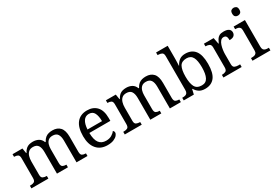

<svg xmlns="http://www.w3.org/2000/svg" viewBox="37 -1693 3757 2636"><g transform="rotate(-30 1915.0 -375.0)"><path d="M28 0V-42H41Q75 -42 96.5 -54.5Q118 -67 118 -114V-426Q118 -470 96 -482Q74 -494 41 -494H38V-536H195L208 -455H213Q233 -493 256 -512.5Q279 -532 306 -539Q333 -546 364 -546Q412 -546 451 -525.5Q490 -505 509 -455H517Q537 -493 561.5 -512.5Q586 -532 614.5 -539Q643 -546 674 -546Q751 -546 794 -499.5Q837 -453 837 -350V-114Q837 -67 858.5 -54.5Q880 -42 914 -42H917V0H743V-345Q743 -410 719.5 -446Q696 -482 638 -482Q597 -482 572.5 -461.5Q548 -441 537.5 -407Q527 -373 527 -333V-114Q527 -67 548.5 -54.5Q570 -42 604 -42H607V0H433V-345Q433 -410 409.5 -446Q386 -482 328 -482Q285 -482 259.5 -459.5Q234 -437 223 -400Q212 -363 212 -320V-109Q212 -65 236.5 -53.5Q261 -42 294 -42H297V0Z M1232 10Q1123 10 1061.5 -62Q1000 -134 1000 -264Q1000 -404 1058 -475Q1116 -546 1222 -546Q1319 -546 1374.5 -486Q1430 -426 1430 -307V-261H1097Q1099 -152 1136.5 -102.5Q1174 -53 1246 -53Q1298 -53 1334.5 -74.5Q1371 -96 1389 -123Q1396 -120 1402 -111Q1408 -102 1408 -89Q1408 -69 1389 -46Q1370 -23 1331 -6.5Q1292 10 1232 10ZM1329 -315Q1329 -395 1304.5 -443.5Q1280 -492 1220 -492Q1165 -492 1134.5 -446.5Q1104 -401 1099 -315Z M1508 0V-42H1521Q1555 -42 1576.5 -54.5Q1598 -67 1598 -114V-426Q1598 -470 1576 -482Q1554 -494 1521 -494H1518V-536H1675L1688 -455H1693Q1713 -493 1736 -512.5Q1759 -532 1786 -539Q1813 -546 1844 -546Q1892 -546 1931 -525.5Q1970 -505 1989 -455H1997Q2017 -493 2041.5 -512.5Q2066 -532 2094.5 -539Q2123 -546 2154 -546Q2231 -546 2274 -499.5Q2317 -453 2317 -350V-114Q2317 -67 2338.5 -54.5Q2360 -42 2394 -42H2397V0H2223V-345Q2223 -410 2199.5 -446Q2176 -482 2118 -482Q2077 -482 2052.5 -461.5Q2028 -441 2017.5 -407Q2007 -373 2007 -333V-114Q2007 -67 2028.5 -54.5Q2050 -42 2084 -42H2087V0H1913V-345Q1913 -410 1889.5 -446Q1866 -482 1808 -482Q1765 -482 1739.5 -459.5Q1714 -437 1703 -400Q1692 -363 1692 -320V-109Q1692 -65 1716.5 -53.5Q1741 -42 1774 -42H1777V0Z M2780 10Q2722 10 2685.5 -14.5Q2649 -39 2627 -78H2621L2603 0H2443V-42H2451Q2474 -42 2492.5 -47Q2511 -52 2522 -67.5Q2533 -83 2533 -114V-650Q2533 -694 2508.5 -706Q2484 -718 2451 -718H2443V-760H2627V-576Q2627 -559 2626.5 -532.5Q2626 -506 2625 -481.5Q2624 -457 2623 -446H2627Q2650 -492 2686 -519Q2722 -546 2780 -546Q2879 -546 2931.5 -479.5Q2984 -413 2984 -269Q2984 -124 2931.5 -57Q2879 10 2780 10ZM2764 -54Q2830 -54 2858.5 -109.5Q2887 -165 2887 -270Q2887 -377 2858.5 -429.5Q2830 -482 2763 -482Q2685 -482 2656 -429.5Q2627 -377 2627 -269Q2627 -165 2656 -109.5Q2685 -54 2764 -54Z M3072 0V-42H3075Q3109 -42 3133 -54.5Q3157 -67 3157 -114V-426Q3157 -470 3132.5 -482Q3108 -494 3075 -494H3072V-536H3226L3245 -437H3250Q3263 -467 3278 -492Q3293 -517 3318 -531.5Q3343 -546 3387 -546Q3442 -546 3468.5 -527Q3495 -508 3495 -473Q3495 -442 3473.5 -422Q3452 -402 3402 -402Q3402 -443 3390 -461.5Q3378 -480 3349 -480Q3321 -480 3302 -458Q3283 -436 3272 -402Q3261 -368 3256 -331.5Q3251 -295 3251 -266V-109Q3251 -65 3275.5 -53.5Q3300 -42 3333 -42H3361V0Z M3533 0V-42H3546Q3568 -42 3586.5 -46.5Q3605 -51 3616.5 -65.5Q3628 -80 3628 -109V-426Q3628 -456 3616.5 -470.5Q3605 -485 3586.5 -489.5Q3568 -494 3546 -494H3543V-536H3722V-114Q3722 -83 3733 -67.5Q3744 -52 3763 -47Q3782 -42 3804 -42H3817V0ZM3671 -636Q3647 -636 3630.5 -650Q3614 -664 3614 -698Q3614 -733 3630.5 -746.5Q3647 -760 3671 -760Q3694 -760 3711 -746.5Q3728 -733 3728 -698Q3728 -664 3711 -650Q3694 -636 3671 -636Z"/></g></svg>

Font: Noto Serif Vithkuqi
Style: Regular
Weight: 400
Version: Version 1.005